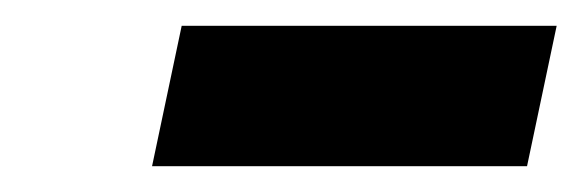

<svg xmlns="http://www.w3.org/2000/svg" viewBox="-20 -636 452 149"><path d="M98 -507 121 -616H412L389 -507Z"/></svg>

Font: Ysabeau Black
Style: Italic
Weight: 900
Italic angle: -12°
Version: Version 2.000;gftools[0.9.27.dev2+g8671c4b]